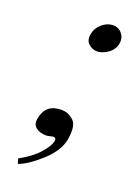

<svg xmlns="http://www.w3.org/2000/svg" viewBox="-124 -536 535 739"><g transform="rotate(20 143.5 -166.5)"><path d="M255 -420Q249 -394 226.5 -379Q204 -364 184 -364Q164 -364 148.5 -378.5Q133 -393 139 -420Q143 -444 164 -462Q185 -480 209 -480Q232 -480 246 -462Q260 -444 255 -420ZM195 -7Q185 43 133.5 89Q82 135 46 147L40 127Q92 98 118.5 67.5Q145 37 149 17Q152 2 138 2Q136 2 128 4Q116 7 112 7Q84 7 68 -6Q52 -19 58 -46Q70 -106 133 -106Q144 -106 154.5 -103Q165 -100 179 -89.5Q193 -79 196.5 -59.5Q200 -40 195 -7Z"/></g></svg>

Font: GFS Artemisia
Style: Italic
Weight: 400
Italic angle: -12°
Designer: Takis Katsoulidis and George D. Matthiopoulos
Foundry: George Matthiopoulos and Takis Katsoulidis
Version: Version 1.0